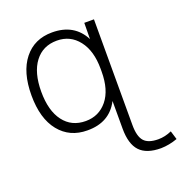

<svg xmlns="http://www.w3.org/2000/svg" viewBox="-136 -652 953 1002"><g transform="rotate(-20 341.0 -151.5)"><path d="M269.5 -38.1Q342.8 -38.1 388.7 -94.2Q434.6 -150.4 434.6 -252.9V-268.6Q434.6 -368.2 389.2 -426.3Q343.8 -484.4 269.5 -484.4Q191.4 -484.4 147 -425.8Q102.5 -367.2 102.5 -261.2Q102.5 -155.3 147 -96.7Q191.4 -38.1 269.5 -38.1ZM435.5 -88.9Q383.8 11.7 260.7 10.7Q163.1 10.7 105.5 -60.5Q47.9 -131.8 47.9 -260.7Q47.9 -389.6 105 -461.4Q162.1 -533.2 260.7 -533.2Q383.8 -533.2 435.5 -432.6L436.5 -522.5H490.2V64.5Q490.2 127.9 513.7 154.3Q537.1 180.7 592.8 180.7Q629.9 180.7 667 164.1L681.6 211.9Q635.7 228.5 589.8 229.5Q509.8 229.5 472.7 189.9Q435.5 150.4 435.5 64.5Z"/></g></svg>

Font: Gen Shin Gothic Light
Style: Regular
Weight: 200
Designer: [Source Han Sans]
Ryoko NISHIZUKA  (kana & ideographs); Paul D. Hunt (Latin, Greek & Cyrillic); Wenlong ZHANG  (bopomofo
Version: Version 1.002.20150607